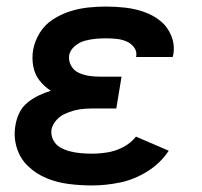

<svg xmlns="http://www.w3.org/2000/svg" viewBox="-20 -558 616 586"><path d="M261 8Q303 8 346.5 -1Q390 -10 430 -35Q470 -60 495 -98L395 -141Q379 -121 356 -109Q333 -97 308.5 -93Q284 -89 261 -89Q244 -89 227 -90.5Q210 -92 194 -96Q178 -100 164 -108Q150 -116 142.5 -130.5Q135 -145 137 -162Q140 -177 151 -190Q162 -203 177 -210Q192 -217 207.5 -221Q223 -225 238.5 -226Q254 -227 269 -227H335L351 -324H285Q268 -324 251.5 -326.5Q235 -329 220 -336Q205 -343 197 -357.5Q189 -372 191 -389Q194 -405 208 -417Q222 -429 238.5 -433.5Q255 -438 271 -439.5Q287 -441 303 -441Q319 -441 334.5 -439.5Q350 -438 364 -432.5Q378 -427 388 -415Q398 -403 396 -387Q396 -386 395 -384H507Q508 -388 509 -392Q514 -422 502.5 -449.5Q491 -477 469 -494.5Q447 -512 420 -521.5Q393 -531 363.5 -534.5Q334 -538 303 -538Q276 -538 248.5 -535Q221 -532 194 -523.5Q167 -515 142 -499Q117 -483 101.5 -458Q86 -433 81 -405Q77 -380 81.5 -355.5Q86 -331 100.5 -312.5Q115 -294 135 -281Q116 -275 98 -266.5Q80 -258 63.5 -244.5Q47 -231 38.5 -212.5Q30 -194 27 -175Q21 -139 31.5 -106Q42 -73 66.5 -50Q91 -27 122.5 -14Q154 -1 189.5 3.5Q225 8 261 8Z"/></svg>

Font: Iosevka Sparkle Semibold
Style: Italic
Weight: 600
Italic angle: -9°
Designer: Belleve Invis
Foundry: Belleve Invis
Version: Version 4.5.0; ttfautohint (v1.8.3)